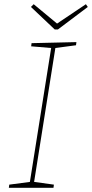

<svg xmlns="http://www.w3.org/2000/svg" viewBox="-20 -892 437 912"><path d="M343 -692 341 -677 243 -664 142 -28 236 -15 234 0H22L24 -15L122 -28L223 -664L128 -672L130 -687ZM251 -780 388 -872 397 -859 255 -752H240L127 -859L140 -872Z"/></svg>

Font: Bitter Pro Thin
Style: Italic
Weight: 250
Italic angle: -9°
Designer: Sol Matas, and Bitter project Authors
Foundry: Sol Matas
Version: Version 1.010